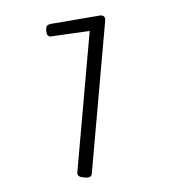

<svg xmlns="http://www.w3.org/2000/svg" viewBox="-39 -800 448 489"><g transform="rotate(5 185.0 -555.5)"><path d="M191 -348Q175 -348 175 -359V-721L76 -698Q69 -698 66.5 -705Q64 -712 64 -719Q64 -727 74 -730L200 -763Q212 -763 212 -751V-359Q212 -348 196 -348Z"/></g></svg>

Font: Asap Expanded Thin
Style: Regular
Weight: 100
Width: 7
Designer: Pablo Cosgaya
Foundry: Omnibus-Type
Version: Version 3.001; ttfautohint (v1.8.4.7-5d5b)